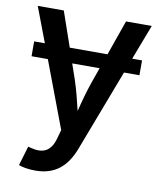

<svg xmlns="http://www.w3.org/2000/svg" viewBox="-84 -614 748 890"><g transform="rotate(10 290.0 -169.0)"><path d="M541.5 -380.9H495.1L558.1 -545.9H437L378.9 -380.9H201.2L144 -545.9H21.5L84 -380.9H33.7V-311H110.4L228.5 2.4L217.8 40.5C200.2 108.4 160.6 122.6 104.5 107.9L91.3 104.5L64 195.8C78.6 202.1 107.9 208 142.1 208C233.9 208 288.6 161.6 322.3 73.7L468.8 -311H541.5ZM225.1 -311H354L329.1 -240.2C312.5 -192.9 299.8 -145.5 288.1 -98.1C276.9 -145.5 265.6 -192.4 249.5 -240.2Z"/></g></svg>

Font: Raveo Medium
Style: Regular
Weight: 500
Designer: Jakub Foglar, Rasmus Andersson (Inter)
Foundry: Jakubfoglar.com
Version: Version 1.100;Glyphs 3.2.3 (3260)